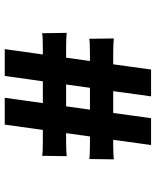

<svg xmlns="http://www.w3.org/2000/svg" viewBox="54 -782 642 790"><g transform="rotate(-90 375.0 -387.0)"><path d="M611.8 -239.7Q588.4 -242.2 551.3 -242.2H505.4L483.9 -86.4H373.5L395 -242.2H305.2L283.7 -86.4H173.3L194.8 -242.2H174.8Q137.7 -242.2 114.3 -239.7L115.7 -340.8Q127 -337.9 180.2 -337.9H208.5L222.2 -436H188Q150.9 -436 127.4 -433.6L128.9 -534.7Q139.6 -531.7 193.4 -531.7H235.4L257.3 -688.5H367.7L345.7 -531.7H435.5L457.5 -688.5H567.9L545.9 -531.7H568.8Q622.1 -531.7 633.3 -534.7L634.8 -433.6Q611.3 -436 574.2 -436H532.7L519 -337.9H545.9Q599.6 -337.9 610.4 -340.8ZM408.7 -337.9 422.4 -436H332.5L318.8 -337.9Z"/></g></svg>

Font: Hammersmith One
Style: Regular
Weight: 400
Designer: Nicole Fally
Foundry: Nicole Fally
Version: Version 1.003